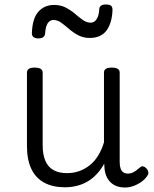

<svg xmlns="http://www.w3.org/2000/svg" viewBox="-20 -816 685 855"><path d="M269 18Q216 18 178 -2Q140 -22 120 -63Q100 -104 100 -166V-492Q100 -504 108.5 -509.5Q117 -515 134 -515Q152 -515 161 -509.5Q170 -504 170 -492V-169Q170 -129 181.5 -101Q193 -73 217.5 -59Q242 -45 278 -45Q307 -45 332.5 -54Q358 -63 379.5 -80Q401 -97 417 -123Q433 -149 443 -182V-493Q443 -504 451.5 -509.5Q460 -515 478 -515Q495 -515 504 -509.5Q513 -504 513 -493V-94Q513 -77 517 -65.5Q521 -54 529.5 -48.5Q538 -43 550 -43Q560 -43 568.5 -46.5Q577 -50 586 -56.5Q595 -63 603 -70Q610 -77 618 -75Q626 -73 634 -64Q639 -58 640.5 -49.5Q642 -41 636 -33Q626 -18 610 -6.5Q594 5 575 12Q556 19 537 19Q515 19 498.5 12.5Q482 6 470.5 -6Q459 -18 452.5 -34.5Q446 -51 445 -72L444 -87Q429 -60 410 -40Q391 -20 368.5 -7Q346 6 320.5 12Q295 18 269 18ZM151 -645Q122 -645 122 -668Q124 -734 151 -764Q178 -794 221 -794Q251 -794 273.5 -782Q296 -770 314 -754.5Q332 -739 349 -727Q366 -715 384 -715Q400 -715 410.5 -731Q421 -747 422 -776Q424 -796 451 -796Q468 -796 474.5 -790.5Q481 -785 481 -772Q479 -714 454.5 -680.5Q430 -647 379 -647Q351 -647 328.5 -659Q306 -671 287.5 -687Q269 -703 252.5 -715Q236 -727 218 -727Q202 -727 192.5 -712.5Q183 -698 181 -668Q180 -656 172.5 -650.5Q165 -645 151 -645Z"/></svg>

Font: Playwrite BE WAL Light
Style: Regular
Weight: 300
Version: Version 1.002